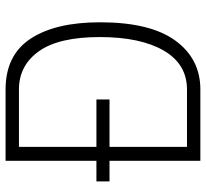

<svg xmlns="http://www.w3.org/2000/svg" viewBox="-45 -694 739 689"><g transform="rotate(-90 324.5 -349.5)"><path d="M92 -326H18V-373H92V-699H348Q471 -699 530 -609.5Q589 -520 589 -360Q589 -180 523.5 -90Q458 0 348 0H92ZM348 -48Q439 -48 487.5 -131.5Q536 -215 536 -361Q536 -508 485 -579.5Q434 -651 348 -651H142V-373H312V-326H142V-48Z"/></g></svg>

Font: Cairo Light
Style: Regular
Weight: 300
Designer: Mohamed Gaber, the designers of Titillium
Foundry: Kief Type Foundry
Version: Version 2.009; ttfautohint (v1.5.33-1714) -l 8 -r 50 -G 200 